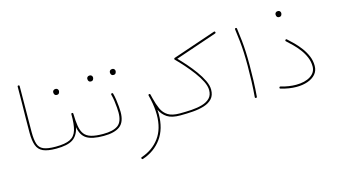

<svg xmlns="http://www.w3.org/2000/svg" viewBox="-94 -960 2725 1545"><g transform="rotate(-15 1269.0 -187.5)"><path d="M105.5 -194.3Q105.5 -251.5 106.4 -316.7Q107.4 -381.8 108.4 -448.5Q109.4 -515.1 109.4 -575.7Q109.4 -584 117.7 -584Q126 -584 126 -575.7Q126 -484.4 124.5 -382.3Q123 -280.3 123 -194.3Q123 -131.8 134.3 -95.9Q145.5 -60.1 179.2 -45.2Q212.9 -30.3 279.8 -30.3H280.3Q288.6 -30.3 288.6 -22Q288.6 -13.7 280.3 -13.7H279.8Q210 -13.7 172.1 -30.8Q134.3 -47.9 119.9 -87.6Q105.5 -127.4 105.5 -194.3Z M271.5 -22Q271.5 -30.3 280.3 -30.3Q359.9 -30.3 400.6 -50.3Q441.4 -70.3 455.8 -118.4Q470.2 -166.5 469.2 -249.5Q469.2 -258.3 478.5 -258.3Q485.8 -257.3 485.8 -250Q486.8 -188 493.9 -145.8Q501 -103.5 520 -78.1Q539.1 -52.7 576.4 -41.5Q613.8 -30.3 675.8 -30.3H676.3Q684.6 -30.3 684.6 -22Q684.6 -13.7 676.3 -13.7H675.8Q580.1 -13.7 535.2 -41.7Q490.2 -69.8 478.5 -139.2Q463.4 -71.3 418.9 -42.5Q374.5 -13.7 280.3 -13.7Q271.5 -13.7 271.5 -22ZM373.5 -458Q373.5 -465.8 379.6 -472.7Q385.7 -479.5 397.9 -479.5Q411.1 -479.5 417.5 -469.7Q421.4 -463.9 421.4 -457Q421.4 -448.2 416 -439.2Q410.6 -430.2 396.5 -430.2Q387.2 -430.2 382.1 -435.1Q377 -439.9 375 -446.3Q373.5 -451.7 373.5 -458Z M668 -22Q668 -30.3 676.3 -30.3Q759.3 -30.3 799.3 -59.1Q839.4 -87.9 839.4 -165.5Q839.4 -181.6 837.4 -208.3Q835.4 -234.9 831.3 -264.2Q827.1 -293.5 820.3 -317.9Q817.9 -325.7 826.2 -328.6Q834 -331.1 836.9 -322.8Q843.8 -297.9 848.1 -267.8Q852.5 -237.8 854.7 -210.4Q856.9 -183.1 856.9 -165.5Q856.9 -81.5 811.8 -47.6Q766.6 -13.7 676.3 -13.7Q668 -13.7 668 -22ZM855.5 -495.1Q855.5 -502.9 861.6 -509.8Q867.7 -516.6 879.9 -516.6Q893.1 -516.6 899.4 -506.8Q903.3 -501 903.3 -494.1Q903.3 -485.4 897.9 -476.3Q892.6 -467.3 878.4 -467.3Q869.1 -467.3 864 -472.2Q858.9 -477.1 856.9 -483.4Q855.5 -488.8 855.5 -495.1ZM666.5 -491.7Q666.5 -499.5 672.6 -506.3Q678.7 -513.2 690.9 -513.2Q704.1 -513.2 710.4 -503.4Q714.4 -497.6 714.4 -490.7Q714.4 -481.9 709 -472.9Q703.6 -463.9 689.5 -463.9Q680.2 -463.9 675 -468.8Q669.9 -473.6 668 -480Q666.5 -485.4 666.5 -491.7Z M933.1 246.6Q925.3 249 922.4 241.2Q918.9 232.9 927.2 230Q1022 198.2 1077.1 123.5Q1132.3 48.8 1132.3 -68.4Q1132.3 -128.4 1117.2 -198.2Q1114.7 -207 1112.8 -216.1Q1110.8 -225.1 1108.4 -234.4Q1106.9 -239.7 1111.3 -242.7Q1112.8 -244.1 1114.7 -244.6Q1116.7 -245.1 1118.7 -244.6Q1119.1 -244.6 1119.6 -244.1Q1120.1 -244.1 1120.1 -243.7Q1121.1 -243.7 1122.1 -242.7Q1122.1 -242.7 1122.6 -242.7Q1123 -242.2 1123.5 -241.2Q1124 -240.7 1124 -240.2Q1125 -239.7 1125 -238.8Q1125 -238.8 1125 -238.3Q1129.4 -222.2 1132.8 -206.5Q1146 -152.8 1163.8 -113.3Q1181.6 -73.7 1216.1 -52Q1250.5 -30.3 1314 -30.3H1314.5Q1322.8 -30.3 1322.8 -22Q1322.8 -13.7 1314.5 -13.7H1314Q1243.2 -13.7 1205.6 -38.3Q1168 -63 1147.5 -105.5Q1148.9 -86.9 1148.9 -68.4Q1148.9 53.2 1090.8 133.3Q1032.7 213.4 933.1 246.6Z M1306.2 -22Q1306.2 -30.3 1314.5 -30.3Q1363.3 -30.3 1412.1 -33.4Q1460.9 -36.6 1501.2 -48.1Q1541.5 -59.6 1565.9 -84Q1590.3 -108.4 1590.3 -150.9Q1590.3 -184.1 1570.3 -224.4Q1550.3 -264.6 1518.6 -307.1Q1486.8 -349.6 1451.9 -388.9Q1417 -428.2 1386.7 -458.5Q1383.8 -461.4 1383.8 -464.4Q1383.8 -470.7 1390.1 -472.7L1748 -594.2Q1756.3 -597.2 1759.3 -588.9Q1762.2 -580.6 1752.9 -577.6L1408.2 -460.4Q1438 -430.2 1472.2 -391.1Q1506.3 -352.1 1537.1 -309.6Q1567.9 -267.1 1587.4 -226.3Q1606.9 -185.5 1606.9 -150.9Q1606.9 -103.5 1581.8 -75.9Q1556.6 -48.3 1514.2 -34.9Q1471.7 -21.5 1419.9 -17.6Q1368.2 -13.7 1314.5 -13.7Q1306.2 -13.7 1306.2 -22Z M1918.5 -568.4Q1917.5 -576.7 1925.8 -577.6Q1934.1 -578.6 1935.1 -570.3Q1942.9 -511.7 1947.8 -465.8Q1952.6 -419.9 1954.8 -371.8Q1957 -323.7 1957 -259.3Q1957 -198.7 1954.8 -129.9Q1952.6 -61 1947.3 0Q1946.3 8.8 1938 7.8Q1929.2 6.8 1930.2 -1Q1935.5 -61 1938 -129.9Q1940.4 -198.7 1940.4 -259.3Q1940.4 -323.2 1938.2 -370.8Q1936 -418.5 1931.2 -464.1Q1926.3 -509.8 1918.5 -568.4Z M2142.1 -24.9Q2145 -32.2 2152.3 -30.3Q2185.5 -20 2217.3 -15.4Q2249 -10.7 2277.8 -10.7Q2352.5 -10.7 2398.2 -40Q2443.8 -69.3 2443.8 -119.6Q2443.8 -160.2 2428.2 -197Q2412.6 -233.9 2388.2 -265.9Q2363.8 -297.9 2337.2 -324.2Q2310.5 -350.6 2288.6 -370.1Q2282.7 -375.5 2288.1 -381.8Q2293.9 -388.7 2300.3 -382.8Q2323.2 -362.3 2350.8 -335Q2378.4 -307.6 2403.6 -273.9Q2428.7 -240.2 2445.1 -201.4Q2461.4 -162.6 2461.4 -119.6Q2461.4 -78.6 2437 -50.5Q2412.6 -22.5 2370.8 -7.8Q2329.1 6.8 2277.8 6.8Q2216.3 6.8 2147.5 -13.7Q2139.2 -16.1 2142.1 -24.9ZM2263.7 -600.1Q2263.7 -607.9 2269.8 -614.7Q2275.9 -621.6 2288.1 -621.6Q2301.3 -621.6 2307.6 -611.8Q2311.5 -606 2311.5 -599.1Q2311.5 -590.3 2306.2 -581.3Q2300.8 -572.3 2286.6 -572.3Q2277.3 -572.3 2272.2 -577.1Q2267.1 -582 2265.1 -588.4Q2263.7 -593.8 2263.7 -600.1Z"/></g></svg>

Font: Mikhak-DS1-FD Thin
Style: Regular
Weight: 100
Designer: Amin Abedi
Version: Version 3.2